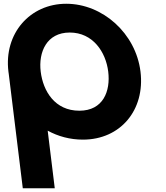

<svg xmlns="http://www.w3.org/2000/svg" viewBox="-20 -747 886 1027"><path d="M197.7 -363.9C184.9 -468.5 229.8 -573 353.1 -573C477.2 -573 546.1 -468.5 558.9 -363.9C571.8 -259.4 531.9 -154.8 404.4 -154.8C273.5 -154.8 210.5 -259.4 197.7 -363.9ZM25.1 -363.9C25.6 -359.8 26.2 -355.7 26.8 -351.7L101.9 260H272.9L235.1 -48.1C290.9 -17.5 354.9 -0.1 423.4 -0.1C624.9 -0.1 756.6 -159.1 731.5 -363.9C706.3 -568.8 528.8 -726.9 334.2 -726.9C141.2 -726.9 0 -568.8 25.1 -363.9Z"/></svg>

Font: Hussar
Style: BdOpOblOne
Weight: 700
Foundry: Cannot Into Space Fonts
Version: Version 2.00